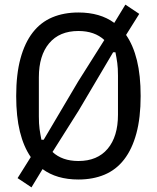

<svg xmlns="http://www.w3.org/2000/svg" viewBox="-20 -764 679 830"><path d="M319 12Q225 12 164 -33L116 46L56 6L113 -85Q82 -130 66 -195Q50 -260 50 -349Q50 -443 68.5 -511Q87 -579 121.5 -623.5Q156 -668 206 -689Q256 -710 319 -710Q413 -710 474 -665L522 -744L582 -704L525 -613Q556 -568 572 -503Q588 -438 588 -349Q588 -255 569.5 -187Q551 -119 516.5 -74.5Q482 -30 432 -9Q382 12 319 12ZM169 -160 318 -412 431 -591Q389 -630 319 -630Q237 -630 192.5 -577Q148 -524 148 -430V-261Q148 -228 151 -206.5Q154 -185 159 -160ZM207 -107Q249 -68 319 -68Q401 -68 445.5 -121Q490 -174 490 -268V-437Q490 -470 487 -491.5Q484 -513 479 -538H469L320 -286Z"/></svg>

Font: IBM Plex Sans Condensed Text
Style: Regular
Weight: 450
Width: 3
Designer: Mike Abbink, Paul van der Laan, Pieter van Rosmalen
Foundry: Bold Monday
Version: Version 1.1